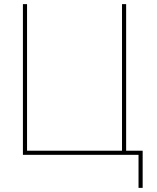

<svg xmlns="http://www.w3.org/2000/svg" viewBox="-20 -750 762 930"><path d="M591 -20H671V160H651V0H91V-730H111V-20H571V-730H591Z"/></svg>

Font: M PLUS 1p Thin
Style: Regular
Weight: 250
Version: Version 1.062